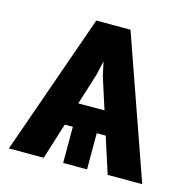

<svg xmlns="http://www.w3.org/2000/svg" viewBox="-84 -611 690 694"><g transform="rotate(15 261.0 -264.0)"><path d="M244.6 -338.9 138.2 0H7.8L193.4 -528.3H288.1ZM377.4 0 268.6 -338.9 226.6 -528.3H321.3L506.8 0ZM418.5 -222.2V-135.3H99.6V-222.2ZM300.3 -184.6V0H210.9V-184.6Z"/></g></svg>

Font: Roboto SemiCondensed SemiBold
Style: Regular
Weight: 600
Width: 4
Designer: Christian Robertson
Foundry: Google
Version: Version 3.009; 2024